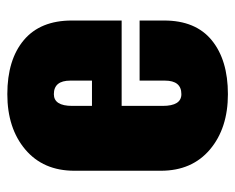

<svg xmlns="http://www.w3.org/2000/svg" viewBox="-79 -550 642 524"><g transform="rotate(90 242.0 -288.0)"><path d="M237 13Q143 13 89.5 -32Q36 -77 36 -163V-299H269V-411Q269 -462 237 -462Q200 -462 200 -417V-348H36V-415Q36 -501 90 -545Q144 -589 237 -589Q330 -589 388 -540Q446 -491 446 -406V-170Q446 -85 388 -36Q330 13 237 13ZM237 -114Q269 -114 269 -164V-218H200V-159Q200 -114 237 -114Z"/></g></svg>

Font: Oswald Heavy
Style: Regular
Weight: 400
Designer: Vernon Adams
Foundry: Vernon Adams
Version: Version 4.101